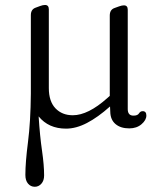

<svg xmlns="http://www.w3.org/2000/svg" viewBox="-20 -492 635 753"><path d="M487 11.5Q453 11.5 433 -5.5Q413 -22.5 412.5 -53.5L411.5 -74.5Q364 -32 321.2 -9.8Q278.5 12.5 239 12.5Q170.5 12.5 131.5 -35.5Q136.5 42 144.8 98.8Q153 155.5 153 196Q153 216.5 142.2 228.5Q131.5 240.5 116.5 240.5Q100.5 240.5 90 228.2Q79.5 216 79.5 194Q79.5 144.5 89.8 64.8Q100 -15 101 -124.5Q101 -126 101 -128.5V-432.5Q101 -455.5 120 -462L137.5 -468.5Q148.5 -472.5 156.5 -472.5Q171.5 -472.5 171.5 -455.5V-146.5Q171.5 -94.5 197.5 -67.2Q223.5 -40 265.5 -40Q325.5 -40 401 -107.5L410.5 -116V-431Q410.5 -454 429 -460.5L447 -467Q458 -471 466 -471Q481 -471 481 -454V-64Q481 -38.5 503.5 -38.5Q519.5 -38.5 525 -47.2Q530.5 -56 539.5 -56Q554 -56 554 -39Q554 -21 535 -4.8Q516 11.5 487 11.5Z"/></svg>

Font: Fraunces 9pt S100 Light
Style: Regular
Weight: 300
Version: Version 1.000; ttfautohint (v1.8.3)